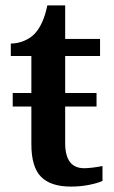

<svg xmlns="http://www.w3.org/2000/svg" viewBox="-20 -680 420 710"><path d="M359 -66V-11Q342 -3 310 3.5Q278 10 242 10Q168 10 132 -26Q96 -62 96 -147V-286H27V-336H96V-473H20V-519Q45 -519 69 -529Q93 -539 109 -556Q141 -591 155 -660H221V-536H350V-473H221V-336H337V-286H221V-151Q221 -58 291 -58Q317 -58 359 -66Z"/></svg>

Font: Noto Serif SemiBold
Style: Regular
Weight: 600
Designer: Monotype Design Team
Foundry: Monotype Imaging Inc.
Version: Version 1.001